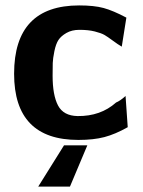

<svg xmlns="http://www.w3.org/2000/svg" viewBox="-20 -508 527 708"><path d="M32 -236Q32 -488 272 -488Q327 -488 362 -478.5Q397 -469 446 -443L429 -336Q415 -344 395.5 -358.5Q376 -373 364.5 -379.5Q353 -386 329.5 -392Q306 -398 273 -398Q245 -398 225 -386.5Q205 -375 195.5 -360.5Q186 -346 180.5 -319Q175 -292 174.5 -275.5Q174 -259 174 -229Q174 -157 194 -119Q214 -81 266 -80Q351 -79 408 -130Q423 -136 443 -154L451 -39Q405 -13 365 -2.5Q325 8 269 8Q32 8 32 -236ZM121 180 216 28H302L238 180Z"/></svg>

Font: Coval
Style: Heavy
Weight: 900
Foundry: Context Ltd
Version: Version 001.000